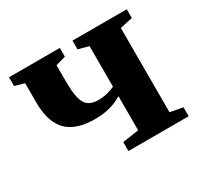

<svg xmlns="http://www.w3.org/2000/svg" viewBox="-119 -681 862 828"><g transform="rotate(-30 312.0 -266.5)"><path d="M300 0V-44.5L381 -56.5V-226Q365 -216.5 344.8 -208.2Q324.5 -200 299.8 -195.5Q275 -191 244.5 -191Q183.5 -191 142.5 -210.8Q101.5 -230.5 81 -272.8Q60.5 -315 60.5 -381.5V-476L13 -489.5V-533H266V-489.5L216.5 -475.5V-395.5Q216.5 -341 224.5 -310.2Q232.5 -279.5 250.5 -267.2Q268.5 -255 298.5 -255Q323 -255 345.8 -261Q368.5 -267 381 -274V-475.5L329 -489.5V-533H599.5V-489.5L537 -476V-56.5L600 -44.5V0Z"/></g></svg>

Font: Merriweather 72pt ExtraBold
Style: Regular
Weight: 800
Version: Version 2.100